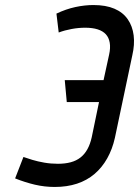

<svg xmlns="http://www.w3.org/2000/svg" viewBox="-20 -731 552 762"><path d="M213 -602Q237 -611 264.5 -616Q292 -621 318 -621Q347 -621 367.5 -614.5Q388 -608 400 -595Q412 -582 415.5 -561.5Q419 -541 413 -514L391 -413H237L245 -326H373L344 -186Q338 -159 327 -139Q316 -119 299.5 -106Q283 -93 260.5 -87Q238 -81 210 -81Q182 -81 156 -85.5Q130 -90 108.5 -96.5Q87 -103 73 -108L40 -23Q80 -7 118.5 2Q157 11 197 11Q246 11 285.5 -2Q325 -15 355 -40.5Q385 -66 405.5 -102.5Q426 -139 436 -184L505 -511Q515 -554 510.5 -590.5Q506 -627 487 -654.5Q468 -682 434 -696.5Q400 -711 351 -711Q316 -711 279 -703Q242 -695 204 -677Z"/></svg>

Font: Advent Pro SemiBold
Style: Italic
Weight: 600
Italic angle: -12°
Version: Version 3.000